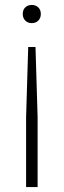

<svg xmlns="http://www.w3.org/2000/svg" viewBox="-20 -566 257 776"><path d="M108.5 -546Q124.5 -546 134.8 -536Q145 -526 145 -509.5Q145 -493 134.8 -482.8Q124.5 -472.5 108.5 -472.5Q92.5 -472.5 82.2 -482.8Q72 -493 72 -509.5Q72 -526.5 82.2 -536.2Q92.5 -546 108.5 -546ZM94 -376H123.5L132 -92.5V190H85.5V-92.5Z"/></svg>

Font: Encode Sans Semi Condensed ExtraLight
Style: Regular
Weight: 200
Width: 4
Designer: Multiple Designers
Foundry: Impallari Type
Version: Version 3.000; ttfautohint (v1.8.3) -l 8 -r 50 -G 200 -x 14 